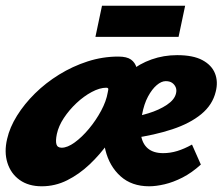

<svg xmlns="http://www.w3.org/2000/svg" viewBox="-24 -636 779 672"><path d="M122 16Q76 16 45 -6Q14 -28 2 -66Q-10 -104 1 -150Q10 -190 35.5 -231Q61 -272 98.5 -309Q136 -346 183 -375Q230 -404 282.5 -421Q335 -438 390 -438Q420 -438 434.5 -427.5Q449 -417 454 -399Q459 -381 460 -361Q457 -337 443 -300Q429 -263 407 -220.5Q385 -178 355.5 -136.5Q326 -95 289.5 -60.5Q253 -26 211 -5Q169 16 122 16ZM192 -119Q212 -119 237.5 -137.5Q263 -156 287.5 -185.5Q312 -215 330 -248.5Q348 -282 353 -312Q356 -324 354.5 -326.5Q353 -329 348 -329Q325 -329 297 -314Q269 -299 243.5 -275Q218 -251 199.5 -223Q181 -195 175 -167Q170 -143 173.5 -131Q177 -119 192 -119ZM498 16Q437 16 398 -19Q359 -54 345 -110.5Q331 -167 342 -233Q351 -280 373.5 -318.5Q396 -357 430 -385Q464 -413 506.5 -428Q549 -443 596 -443Q652 -443 684.5 -425.5Q717 -408 728.5 -379Q740 -350 731 -315Q720 -269 680.5 -236.5Q641 -204 579 -183.5Q517 -163 439 -152L422 -223Q458 -228 495.5 -239.5Q533 -251 560 -269Q587 -287 592 -309Q595 -321 591 -330.5Q587 -340 578.5 -346Q570 -352 556 -352Q541 -352 524.5 -338Q508 -324 494 -298Q480 -272 473 -234Q465 -195 469.5 -164Q474 -133 493.5 -116.5Q513 -100 547 -100Q572 -100 596.5 -107.5Q621 -115 648 -130L679 -60Q647 -31 614.5 -14.5Q582 2 552 9Q522 16 498 16ZM310 -507 333 -616H624L601 -507Z"/></svg>

Font: Ysabeau Infant Black
Style: Italic
Weight: 900
Italic angle: -12°
Designer: Christian Thalmann (Catharsis Fonts)
Version: Version 2.001;gftools[0.9.30]; featfreeze: ss01,ss02,lnum